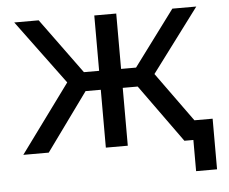

<svg xmlns="http://www.w3.org/2000/svg" viewBox="-49 -586 913 767"><g transform="rotate(-5 408.0 -202.5)"><path d="M791 125V-78H718L575 -276L765 -530H669L504 -308H444V-530H356V-308H295L133 -530H35L225 -273L25 0H127L295 -232H356V0H444V-232H504L671 0H707V125Z"/></g></svg>

Font: Golos Text VF
Style: Regular
Weight: 400
Designer: A.Korolkova, Vitaly Kuzmin
Foundry: ParaType Ltd
Version: Version 2.005